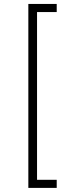

<svg xmlns="http://www.w3.org/2000/svg" viewBox="-20 -792 372 949"><path d="M120.1 136.7V-772.5H260.3V-732.4H163.1V96.7H260.3V136.7Z"/></svg>

Font: Inter ExtraLight
Style: Regular
Weight: 250
Designer: Rasmus Andersson
Foundry: rsms
Version: Version 4.001;git-66647c0bb